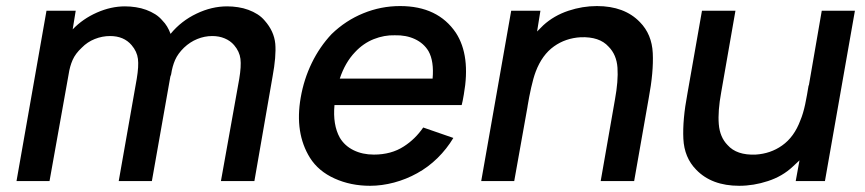

<svg xmlns="http://www.w3.org/2000/svg" viewBox="-20 -598 2856 634"><path d="M880 -345 820 0H709.5L770 -337.5Q777 -379.5 774 -403.5Q771 -428 753 -449Q740.5 -463.5 722 -471.2Q703.5 -479 681 -479Q655.5 -479 631.5 -469.2Q607.5 -459.5 587.5 -440.5Q567.5 -421 558.2 -400Q549 -379 545 -352L542.5 -345L481.5 0H372L431.5 -337.5Q438.5 -379.5 435.5 -403.5Q432.5 -428 414.5 -449Q389 -479 343.5 -479Q317.5 -479 293 -469.2Q268.5 -459.5 250 -440.5Q229 -421 219.8 -400Q210.5 -379 206.5 -352L143.5 0H34.5L133.5 -562.5H230L220 -501Q253.5 -536 300 -556.5Q346.5 -577 392.5 -577Q410.5 -577 428.5 -574.2Q446.5 -571.5 462.8 -565.5Q479 -559.5 492.8 -550.8Q506.5 -542 516.5 -530Q533.5 -513 543.5 -485.5V-486.5Q578.5 -529 629 -553Q679 -577 730 -577Q748 -577 766 -574.2Q784 -571.5 800.2 -565.5Q816.5 -559.5 830.2 -550.8Q844 -542 854 -530Q885 -495 889 -453.5Q892.5 -412.5 880 -345Z M1102 -143.5Q1118 -116.5 1147.5 -102Q1177 -87.5 1214.5 -87.5Q1272 -87.5 1313.5 -114.5Q1351 -138.5 1377.5 -177L1477 -142.5Q1455.5 -106.5 1424.8 -76.2Q1394 -46 1357.5 -26Q1321.5 -6 1281.2 4.8Q1241 15.5 1202 15.5Q1138 15.5 1085 -8.5Q1031.5 -32.5 1003.5 -77Q952.5 -159 973 -276Q983.5 -336.5 1009.5 -390Q1035.5 -443.5 1075 -485.5Q1121.5 -530.5 1179.8 -554.2Q1238 -578 1301 -578Q1426 -578 1485.5 -489.5Q1534.5 -414 1511.5 -285.5Q1509.5 -274 1507.8 -265.2Q1506 -256.5 1504.5 -251H1084.5Q1078.5 -186 1102 -143.5ZM1152.5 -426Q1119.5 -391.5 1102 -338.5H1408.5Q1413.5 -396 1395 -429Q1379.5 -455 1350.2 -468.8Q1321 -482.5 1283.5 -481.5Q1249 -482.5 1214.2 -468.8Q1179.5 -455 1152.5 -426Z M2122 -273 2074 0H1963.5L2010.5 -268.5Q2022 -331 2019 -374.2Q2016 -417.5 1989.5 -444Q1959.5 -477.5 1897 -475Q1847.5 -472 1809.5 -445Q1770 -417 1749 -361.5Q1745 -351 1741.2 -337.5Q1737.5 -324 1734 -308.8Q1730.5 -293.5 1727.5 -277.8Q1724.5 -262 1722 -247V-246L1678 0H1569L1668 -562.5H1764.5L1753.5 -494L1774 -514.5Q1809 -546.5 1857 -562.5Q1903.5 -578 1951 -578Q2042 -578 2093 -525Q2132.5 -485 2135.5 -422.5Q2138.5 -360.5 2122 -273Z M2803 -562.5 2704 0H2607.5L2620 -68.5L2598 -48Q2563.5 -15.5 2515.5 0Q2468.5 15.5 2421 15.5Q2330 15.5 2279 -37.5Q2239.5 -77.5 2236.5 -140Q2233.5 -202 2250 -289.5L2298 -562.5H2408.5L2361.5 -293.5Q2350 -231 2353.5 -188Q2357 -145 2382.5 -119Q2412.5 -85 2475 -87.5Q2524.5 -90.5 2562.5 -117.5Q2602.5 -145.5 2623 -201Q2627.5 -211.5 2631.5 -225Q2635.5 -238.5 2638.8 -253.8Q2642 -269 2644.8 -284.8Q2647.5 -300.5 2650 -315.5L2651 -316.5L2693.5 -562.5Z"/></svg>

Font: Russisch Sans SemiBold
Style: Italic
Weight: 600
Width: 4
Italic angle: -10°
Designer: Michael Sharanda (font) & Cristiano Sobral (main changes)
Foundry: Michael Sharanda
Version: Version 2.00;September 8, 2020;FontCreator 13.0.0.2681 64-bi